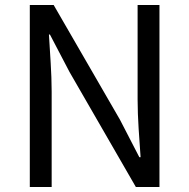

<svg xmlns="http://www.w3.org/2000/svg" viewBox="-20 -753 762 773"><path d="M100 0H188V-385C188 -462 181 -540 177 -614H181L260 -463L527 0H622V-733H534V-352C534 -276 541 -194 546 -120H541L463 -271L196 -733H100Z"/></svg>

Font: Noto Sans T Chinese Regular
Style: Regular
Weight: 400
Designer: Ryoko NISHIZUKA (kana & ideographs); Paul D. Hunt (Latin, Greek & Cyrillic); Wenlong ZHANG (bopomofo); Sandoll Communica
Foundry: Adobe Systems Incorporated
Version: Version 1.000;PS 1;hotconv 1.0.78;makeotf.lib2.5.61930